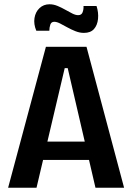

<svg xmlns="http://www.w3.org/2000/svg" viewBox="-20 -879 620 899"><path d="M18 0 195 -660H385L561 0H427L297 -560H283L151 0ZM130 -130V-216H462V-130ZM373 -725Q353 -725 333 -733Q313 -741 295 -751Q277 -761 261.5 -769Q246 -777 234 -777Q220 -777 215.5 -763.5Q211 -750 211 -735H150Q137 -766 141.5 -794.5Q146 -823 165 -841Q184 -859 212 -859Q231 -859 250 -851Q269 -843 286.5 -833Q304 -823 319 -815.5Q334 -808 346 -808Q362 -808 367 -822Q372 -836 371 -851H432Q442 -820 439 -790.5Q436 -761 420 -743Q404 -725 373 -725Z"/></svg>

Font: Bricolage Grotesque SemiCondensed SemiBold
Style: Regular
Weight: 600
Width: 4
Designer: Mathieu Triay
Foundry: Atelier Triay
Version: Version 1.001;gftools[0.9.33.dev8+g029e19f]